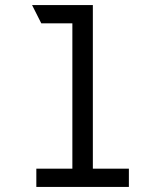

<svg xmlns="http://www.w3.org/2000/svg" viewBox="-20 -742 656 762"><path d="M267.2 0V-696.5L348.5 -722V0ZM124.2 0V-72.5H491.5V0ZM143.8 -649.5 107.2 -722H348.5L320.8 -649.5Z"/></svg>

Font: Overpass Mono Light
Style: Regular
Weight: 300
Monospace: yes
Designer: Delve Withrington, Dave Bailey
Foundry: Delve Fonts LLC
Version: Version 4.000